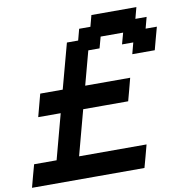

<svg xmlns="http://www.w3.org/2000/svg" viewBox="-93 -963 1012 1051"><g transform="rotate(-10 413.0 -437.5)"><path d="M0 0H625Q630.9 -21 642.1 -62.5Q653.3 -104 658.7 -125H283.7Q294.9 -167 317.1 -250Q339.4 -333 350.6 -375H600.6Q606.4 -395.5 617.4 -437.3Q628.4 -479 633.8 -500H383.8L434.1 -687.5H496.6L513.7 -750H638.7L621.6 -687.5H684.1L667.5 -625H792.5Q797.9 -645.5 809.1 -687.3Q820.3 -729 826.2 -750H763.7L780.3 -812.5H717.8L734.4 -875H484.4L467.8 -812.5H405.3L388.7 -750H326.2Q314.9 -708.5 292.5 -625Q270 -541.5 258.8 -500H133.8Q128.4 -479 117.2 -437.5Q106 -396 100.6 -375H225.6Q214.4 -333 192.1 -250Q169.9 -167 158.7 -125H33.7Q27.8 -104 16.6 -62.5Q5.4 -21 0 0Z"/></g></svg>

Font: Faithful 32x
Style: Oblique
Weight: 400
Foundry: Faithful Resource Pack
Version: Version 1.0; January 27, 2023